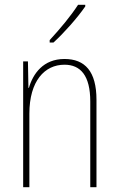

<svg xmlns="http://www.w3.org/2000/svg" viewBox="-20 -784 498 804"><path d="M337 -757V-764H307C275 -715 233 -665 188 -616V-606H204C247 -645 304 -709 337 -757ZM250 -537C161 -537 118 -475 101 -416H99L97 -527H77V0H103V-308C103 -445 167 -513 250 -513C317 -513 358 -468 358 -359V0H384V-366C384 -485 336 -537 250 -537Z"/></svg>

Font: Noto Sans Gujarati UI Condensed Thin
Style: Regular
Weight: 100
Width: 3
Designer: Jelle Bosma - Monotype Design Team, Universal Thirst
Foundry: Monotype Imaging Inc.
Version: Version 2.106